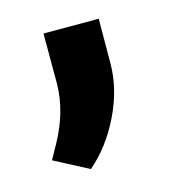

<svg xmlns="http://www.w3.org/2000/svg" viewBox="-59 -171 362 400"><g transform="rotate(-15 122.0 29.0)"><path d="M90.8 178.2 17.1 139.6 34.7 107.9Q67.4 48.3 68.4 -10.7V-120.1H187.5L187 -22.5Q186.5 31.7 159.7 86.9Q132.8 142.1 90.8 178.2Z"/></g></svg>

Font: Roboto
Style: Bold
Weight: 700
Designer: Google
Version: Version 2.134; 2016; ttfautohint (v1.6)